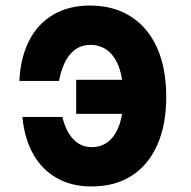

<svg xmlns="http://www.w3.org/2000/svg" viewBox="-20 -654 690 693"><path d="M440 -243H255V-366H440ZM310 19Q239 19 185.5 -11Q132 -41 100 -97.5Q68 -154 61 -232H205Q218 -179 245 -151Q272 -123 311 -123Q365 -123 395 -170Q425 -217 425 -304Q425 -396 393.5 -444Q362 -492 306 -492Q262 -492 233.5 -458.5Q205 -425 193 -362H50Q54 -447 85.5 -508Q117 -569 173 -601.5Q229 -634 304 -634Q390 -634 452 -594.5Q514 -555 547 -481.5Q580 -408 580 -304Q580 -203 547.5 -130.5Q515 -58 455 -19.5Q395 19 310 19Z"/></svg>

Font: Martian Mono SemiCondensed
Style: Bold
Weight: 700
Width: 4
Designer: Roman Shamin
Foundry: Evil Martians
Version: Version 1.000